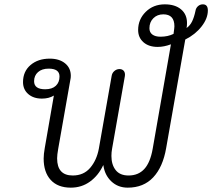

<svg xmlns="http://www.w3.org/2000/svg" viewBox="-20 -854 977 884"><path d="M181 -124Q181 -144 186 -172L228 -414Q205 -400 173 -400Q134 -400 110 -421Q86 -442 86 -476Q86 -525 120.5 -554.5Q155 -584 209 -584Q253 -584 279.5 -562.5Q306 -541 306 -505Q306 -495 304 -487L248 -169Q243 -141 243 -125Q243 -46 315 -46Q365 -46 395 -81Q425 -116 435 -169L494 -504Q496 -518 506.5 -527Q517 -536 530 -536Q543 -536 550 -527.5Q557 -519 555 -504L496 -169Q493 -153 493 -136Q493 -96 512.5 -71Q532 -46 572 -46Q617 -46 644.5 -76Q672 -106 683 -169L767 -650Q735 -638 706 -638Q665 -638 640.5 -659.5Q616 -681 616 -716Q616 -765 651 -799.5Q686 -834 739 -834Q786 -834 813.5 -811Q841 -788 841 -748Q841 -734 839 -725Q855 -736 864.5 -755.5Q874 -775 880 -804Q882 -817 891.5 -825.5Q901 -834 914 -834Q937 -834 937 -806Q937 -769 908 -732Q879 -695 833 -672L745 -172Q730 -85 685.5 -37.5Q641 10 568 10Q523 10 492.5 -19Q462 -48 456 -93H455Q433 -46 394.5 -18Q356 10 306 10Q246 10 213.5 -25.5Q181 -61 181 -124ZM779 -698Q783 -726 783 -733Q783 -788 732 -788Q704 -788 686 -770Q668 -752 668 -724Q668 -705 681.5 -695Q695 -685 719 -685Q753 -685 779 -698ZM254 -502Q254 -538 204 -538Q173 -538 155 -522Q137 -506 137 -480Q137 -443 188 -443Q220 -443 237 -459Q254 -475 254 -502Z"/></svg>

Font: Kodchasan Light
Style: Italic
Weight: 300
Italic angle: -10°
Version: Version 1.000; ttfautohint (v1.6)